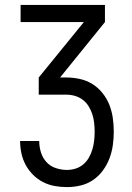

<svg xmlns="http://www.w3.org/2000/svg" viewBox="-20 -755 540 783"><path d="M253 8Q227 8 202.5 3.5Q178 -1 155.5 -12.5Q133 -24 115 -42Q97 -60 85 -82Q73 -104 67.5 -129Q62 -154 62 -179V-180H140V-179Q140 -156 147 -133.5Q154 -111 169.5 -94Q185 -77 207.5 -69.5Q230 -62 253 -62Q271 -62 288.5 -67.5Q306 -73 320 -85Q334 -97 343 -113Q352 -129 357 -146.5Q362 -164 364 -182Q366 -200 366 -218Q366 -236 364 -254Q362 -272 356.5 -289Q351 -306 341.5 -321.5Q332 -337 317.5 -348Q303 -359 285.5 -364Q268 -369 250 -369H138V-439L322 -665H64V-735H408V-665L225 -439H250Q278 -439 305.5 -433Q333 -427 356.5 -412.5Q380 -398 398 -375.5Q416 -353 426 -327.5Q436 -302 440 -274Q444 -246 444 -218Q444 -190 440 -162Q436 -134 426 -108Q416 -82 399 -59Q382 -36 359 -20.5Q336 -5 308.5 1.5Q281 8 253 8Z"/></svg>

Font: Iosevka srxl
Style: Regular
Weight: 400
Monospace: yes
Designer: Belleve Invis
Foundry: Belleve Invis
Version: Version 33.0.1; ttfautohint (v1.8.3)